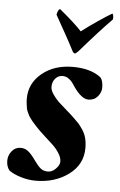

<svg xmlns="http://www.w3.org/2000/svg" viewBox="-51 -690 458 733"><g transform="rotate(5 178.0 -323.5)"><path d="M220.7 -490.2Q214.8 -490.2 210 -500Q196.3 -526.9 180.2 -555.9Q164.1 -585 151.9 -606.4Q139.6 -627.9 137.7 -631.8Q141.6 -651.4 149.4 -654.3Q208 -606 235.4 -576.2Q258.3 -594.2 296.1 -619.9Q334 -645.5 349.6 -654.3Q352.5 -652.8 353.8 -646Q355 -639.2 353.5 -631.8Q310.5 -588.9 233.4 -500Q223.6 -490.2 220.7 -490.2ZM217.8 -438.5Q286.1 -438.5 325.2 -408.2Q335.9 -396.5 335.9 -369.1Q335.9 -351.1 322.5 -335.2Q309.1 -319.3 287.1 -319.3Q260.3 -319.3 229.5 -364.3Q221.7 -376.5 216.3 -382.8Q210.9 -389.2 201.9 -394.8Q192.9 -400.4 181.6 -400.4Q165 -400.4 153.8 -387.7Q142.6 -375 142.6 -355.5Q142.6 -342.8 153.1 -327.4Q163.6 -312 175.5 -300.5Q187.5 -289.1 208 -271.5Q228.5 -253.9 237.3 -245.1Q250.5 -232.4 256.6 -225.8Q262.7 -219.2 272.7 -204.6Q282.7 -189.9 287.4 -172.6Q292 -155.3 292 -133.8Q292 -70.8 239.5 -32Q187 6.8 113.3 6.8Q85 6.8 56.2 -2Q27.3 -10.7 10.7 -23.4Q-1 -37.6 -1 -60.5Q-1 -80.6 12.2 -96.9Q25.4 -113.3 45.9 -113.3Q63 -113.3 75.9 -102.5Q88.9 -91.8 104.5 -69.3Q118.7 -49.3 129.4 -40.8Q140.1 -32.2 157.2 -32.2Q172.9 -32.2 187 -46.4Q201.2 -60.5 201.2 -74.2Q201.2 -89.4 190.2 -106.4Q179.2 -123.5 165.5 -136.2Q151.9 -148.9 131.6 -167.2Q111.3 -185.5 100.6 -197.3Q99.1 -199.2 91.8 -207Q84.5 -214.8 82.5 -217.3Q80.6 -219.7 75 -227.1Q69.3 -234.4 67.4 -238.5Q65.4 -242.7 61.5 -250.7Q57.6 -258.8 56.4 -265.6Q55.2 -272.5 54 -282.2Q52.7 -292 52.7 -302.7Q52.7 -361.3 99.6 -399.9Q146.5 -438.5 217.8 -438.5Z"/></g></svg>

Font: Crimson
Style: BoldItalic
Weight: 700
Italic angle: -11°
Version: Version 0.8